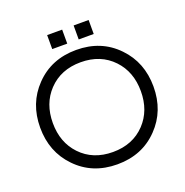

<svg xmlns="http://www.w3.org/2000/svg" viewBox="-142 -932 1033 1070"><g transform="rotate(-20 375.0 -397.5)"><path d="M375 -670Q523 -670 618 -571Q711 -475 711 -331Q711 -187 618 -91Q523 8 375 8Q227 8 132 -91Q39 -187 39 -331Q39 -475 132 -571Q227 -670 375 -670ZM375 -65Q493 -65 566 -142Q636 -216 636 -331Q636 -446 566 -520Q493 -597 375 -597Q257 -597 184 -520Q114 -446 114 -331Q114 -216 184 -142Q257 -65 375 -65ZM341 -803V-720H252V-803ZM498 -803V-720H409V-803Z"/></g></svg>

Font: Questrial
Style: Regular
Weight: 400
Designer: Joe Prince
Foundry: Joe Prince
Version: Version 1.002